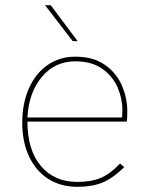

<svg xmlns="http://www.w3.org/2000/svg" viewBox="-20 -717 577 742"><path d="M66 -243Q66 -317 91.5 -375Q117 -433 163.5 -465.5Q210 -498 271 -498Q341 -498 386 -466Q431 -434 451.5 -385.5Q472 -337 472 -288Q472 -261 470 -247H86Q86 -137 138 -75.5Q190 -14 279 -14Q333 -14 369.5 -29.5Q406 -45 444 -85L460 -71Q416 -28 376 -11.5Q336 5 279 5Q214 5 166 -26Q118 -57 92 -113Q66 -169 66 -243ZM452 -263 453 -292Q453 -336 434.5 -379Q416 -422 375.5 -451Q335 -480 271 -480Q192 -480 141.5 -419.5Q91 -359 86 -263ZM154 -697H176L280 -558H261Z"/></svg>

Font: Hanken Grotesk Thin
Style: Regular
Weight: 100
Designer: Alfredo Marco Pradil
Foundry: Hanken Design Co.
Version: Version 3.014